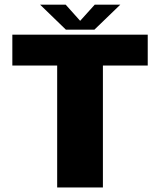

<svg xmlns="http://www.w3.org/2000/svg" viewBox="-20 -828 708 848"><path d="M232.5 0H434.5V-538.5H632.5V-675H34.5V-538.5H232.5ZM271 -697H397L511.5 -807.5H398.5L334 -736L270 -807.5H157Z"/></svg>

Font: Anybody Thin ExtraBold
Style: Regular
Weight: 800
Version: Version 1.113;gftools[0.9.25]